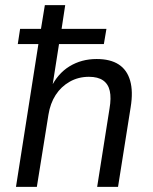

<svg xmlns="http://www.w3.org/2000/svg" viewBox="-20 -725 592 745"><path d="M42 0 129 -554H49L58 -613H139L154 -705H233L219 -613H393L383 -554H209L182 -382H176Q203 -439 249.5 -467.5Q296 -496 355 -496Q408 -496 440.5 -475Q473 -454 485 -412Q497 -370 487 -309L438 0H357L405 -304Q412 -345 406 -372Q400 -399 380 -413Q360 -427 325 -427Q284 -427 250.5 -408Q217 -389 196 -356.5Q175 -324 168 -280L123 0Z"/></svg>

Font: Nunito Sans 10pt SemiCondensed
Style: Italic
Weight: 400
Width: 4
Italic angle: -9°
Designer: Vernon Adams
Foundry: Vernon Adams
Version: Version 3.101;gftools[0.9.27]